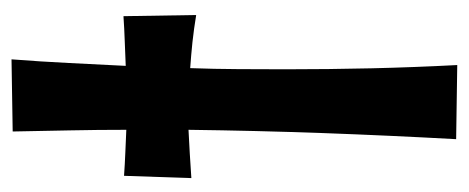

<svg xmlns="http://www.w3.org/2000/svg" viewBox="-258 -524 806 330"><g transform="rotate(-90 145.0 -359.0)"><path d="M208 -742.2Q204.1 -691.9 201.7 -643.3Q199.2 -594.7 196.8 -545.9Q218.3 -546.9 239.3 -547.6Q260.3 -548.3 282.2 -549.8L284.2 -424.8Q260.7 -428.7 237.8 -431.2Q214.8 -433.6 192.9 -435.1Q191.4 -393.6 191.2 -353Q190.9 -312.5 190.9 -271Q190.9 -196.8 192.6 -123.5Q194.3 -50.3 198.2 23.9L70.8 22Q77.1 -92.8 81.3 -207.3Q85.4 -321.8 86.9 -438Q66.4 -437 45.9 -435.8Q25.4 -434.6 3.9 -433.1L7.8 -548.8Q27.8 -547.4 47.6 -546.6Q67.4 -545.9 86.9 -544.9Q86.9 -593.8 85.9 -642.3Q85 -690.9 84 -740.2Z"/></g></svg>

Font: Rum Raisin
Style: Regular
Weight: 400
Designer: Astigmatic (AOETI)
Foundry: Astigmatic (AOETI)
Version: Version 1.000